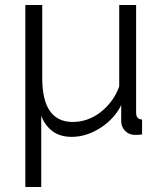

<svg xmlns="http://www.w3.org/2000/svg" viewBox="-20 -541 660 773"><path d="M82 -521H150V-227Q150 -50 273 -50Q303 -50 331.5 -60Q360 -70 384.5 -89Q409 -108 428.5 -134Q448 -160 460 -193V-521H528V-88Q528 -60 552 -60V0Q540 2 533 2Q526 2 519 2Q496 0 482 -16Q468 -32 468 -52V-118Q455 -91 434 -68Q413 -45 386.5 -27.5Q360 -10 330 0Q300 10 269 10Q221 10 190.5 -13.5Q160 -37 146 -75V212H82Z"/></svg>

Font: Oxford Sans
Style: Regular
Weight: 400
Designer: Matt McInerney, Pablo Impallari, Rodrigo Fuenzalida
Foundry: Matt McInerney, Pablo Impallari, Rodrigo Fuenzalida
Version: Version 3.000g; ttfautohint (v1.5) -l 8 -r 28 -G 28 -x 14 -D